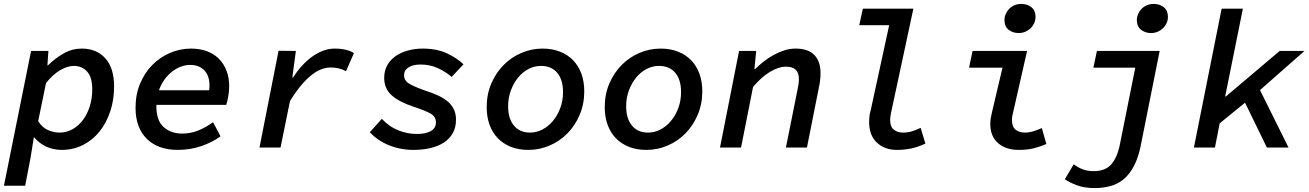

<svg xmlns="http://www.w3.org/2000/svg" viewBox="-34 -750 6654 976"><path d="M-14 194 124 -491H212L207 -418H210Q248 -455 290.5 -479Q333 -503 382 -503Q457 -503 501.5 -453.5Q546 -404 546 -310Q546 -243 526.5 -184Q507 -125 472 -81.5Q437 -38 388 -13Q339 12 279 12Q236 12 199.5 -5.5Q163 -23 140 -52H138L122 48L94 194ZM269 -76Q304 -76 334.5 -93Q365 -110 387.5 -140Q410 -170 422.5 -210Q435 -250 435 -296Q435 -357 409 -386Q383 -415 341 -415Q309 -415 271.5 -393Q234 -371 200 -328L160 -134Q180 -102 209.5 -89Q239 -76 269 -76Z M869 12Q821 12 782 -1.5Q743 -15 714.5 -42Q686 -69 670.5 -109Q655 -149 655 -203Q655 -269 678 -324.5Q701 -380 740 -419.5Q779 -459 830 -481Q881 -503 937 -503Q983 -503 1019.5 -489Q1056 -475 1080.5 -449.5Q1105 -424 1118 -389Q1131 -354 1131 -312Q1131 -283 1125.5 -255.5Q1120 -228 1116 -217H761V-208Q761 -137 798 -104Q835 -71 892 -71Q937 -71 976 -87.5Q1015 -104 1049 -129L1087 -57Q1046 -27 990 -7.5Q934 12 869 12ZM933 -420Q910 -420 886.5 -411.5Q863 -403 841.5 -386.5Q820 -370 802.5 -346Q785 -322 774 -291H1029Q1030 -297 1030.5 -303Q1031 -309 1031 -315Q1031 -365 1004.5 -392.5Q978 -420 933 -420Z M1285 0 1382 -492 1470 -491 1452 -356H1456Q1476 -388 1500.5 -415Q1525 -442 1552 -461.5Q1579 -481 1608 -492Q1637 -503 1667 -503Q1699 -503 1724 -497Q1749 -491 1765 -480L1725 -388Q1691 -407 1647 -407Q1593 -407 1540 -360.5Q1487 -314 1440 -236L1392 0Z M2068 12Q2001 12 1942.5 -12Q1884 -36 1846 -78L1907 -146Q1944 -106 1990.5 -87.5Q2037 -69 2086 -69Q2129 -69 2155.5 -83.5Q2182 -98 2182 -128Q2182 -157 2155 -172.5Q2128 -188 2070 -207Q1994 -232 1956.5 -266Q1919 -300 1919 -354Q1919 -391 1935 -419Q1951 -447 1978 -465.5Q2005 -484 2040.5 -493.5Q2076 -503 2115 -503Q2187 -503 2238 -479Q2289 -455 2322 -423L2262 -359Q2232 -385 2192 -403.5Q2152 -422 2104 -422Q2065 -422 2042.5 -407.5Q2020 -393 2020 -367Q2020 -340 2047 -324Q2074 -308 2132 -288Q2166 -277 2194 -264Q2222 -251 2242 -234Q2262 -217 2273 -194.5Q2284 -172 2284 -142Q2284 -101 2267 -72Q2250 -43 2221 -24.5Q2192 -6 2152.5 3Q2113 12 2068 12Z M2652 12Q2602 12 2563 -3.5Q2524 -19 2496.5 -47.5Q2469 -76 2454.5 -116Q2440 -156 2440 -205Q2440 -271 2463.5 -325.5Q2487 -380 2526 -419.5Q2565 -459 2616.5 -481Q2668 -503 2724 -503Q2773 -503 2812.5 -487.5Q2852 -472 2879.5 -443.5Q2907 -415 2921.5 -375Q2936 -335 2936 -286Q2936 -221 2912.5 -166Q2889 -111 2850 -71.5Q2811 -32 2759.5 -10Q2708 12 2652 12ZM2660 -76Q2693 -76 2723 -91.5Q2753 -107 2776.5 -135Q2800 -163 2814 -200.5Q2828 -238 2828 -282Q2828 -345 2798.5 -380Q2769 -415 2716 -415Q2683 -415 2653 -399.5Q2623 -384 2600 -356Q2577 -328 2563 -290.5Q2549 -253 2549 -210Q2549 -147 2578.5 -111.5Q2608 -76 2660 -76Z M3252 12Q3202 12 3163 -3.5Q3124 -19 3096.5 -47.5Q3069 -76 3054.5 -116Q3040 -156 3040 -205Q3040 -271 3063.5 -325.5Q3087 -380 3126 -419.5Q3165 -459 3216.5 -481Q3268 -503 3324 -503Q3373 -503 3412.5 -487.5Q3452 -472 3479.5 -443.5Q3507 -415 3521.5 -375Q3536 -335 3536 -286Q3536 -221 3512.5 -166Q3489 -111 3450 -71.5Q3411 -32 3359.5 -10Q3308 12 3252 12ZM3260 -76Q3293 -76 3323 -91.5Q3353 -107 3376.5 -135Q3400 -163 3414 -200.5Q3428 -238 3428 -282Q3428 -345 3398.5 -380Q3369 -415 3316 -415Q3283 -415 3253 -399.5Q3223 -384 3200 -356Q3177 -328 3163 -290.5Q3149 -253 3149 -210Q3149 -147 3178.5 -111.5Q3208 -76 3260 -76Z M3626 0 3723 -491H3810L3801 -399H3805Q3825 -419 3848.5 -437.5Q3872 -456 3898.5 -470.5Q3925 -485 3953 -494Q3981 -503 4010 -503Q4074 -503 4105.5 -470.5Q4137 -438 4137 -379Q4137 -341 4128 -302L4068 0H3961L4019 -289Q4023 -306 4025 -320.5Q4027 -335 4027 -349Q4027 -411 3963 -411Q3923 -411 3879.5 -384.5Q3836 -358 3794 -308L3733 0Z M4525 12Q4463 12 4423.5 -25Q4384 -62 4384 -131Q4384 -144 4385.5 -158Q4387 -172 4392 -189L4486 -622H4334L4352 -706H4609L4496 -179Q4494 -170 4492.5 -160Q4491 -150 4491 -138Q4491 -106 4509.5 -91Q4528 -76 4557 -76Q4580 -76 4600 -82Q4620 -88 4646 -100L4670 -20Q4634 -3 4599 4.5Q4564 12 4525 12Z M5144 12Q5079 12 5039.5 -22.5Q5000 -57 5000 -120Q5000 -134 5002 -147.5Q5004 -161 5008 -177L5062 -406H4892L4910 -491H5187L5114 -170Q5110 -157 5110 -141Q5110 -106 5128.5 -91Q5147 -76 5176 -76Q5197 -76 5217 -82Q5237 -88 5262 -99L5285 -18Q5253 -4 5220.5 4Q5188 12 5144 12ZM5144 -582Q5115 -582 5093.5 -598.5Q5072 -615 5072 -648Q5072 -664 5078.5 -679Q5085 -694 5096.5 -705.5Q5108 -717 5123.5 -723.5Q5139 -730 5157 -730Q5189 -730 5209.5 -713Q5230 -696 5230 -664Q5230 -647 5223 -632Q5216 -617 5204.5 -606Q5193 -595 5177.5 -588.5Q5162 -582 5144 -582Z M5530 206Q5479 206 5441 192Q5403 178 5379 161L5424 85Q5445 101 5469.5 110.5Q5494 120 5526 120Q5583 120 5613.5 87Q5644 54 5658 -12L5737 -406H5524L5542 -491H5861L5764 -6Q5743 97 5688.5 151.5Q5634 206 5530 206ZM5817 -582Q5788 -582 5766.5 -598.5Q5745 -615 5745 -648Q5745 -664 5751.5 -679Q5758 -694 5769.5 -705.5Q5781 -717 5796.5 -723.5Q5812 -730 5830 -730Q5862 -730 5882.5 -713Q5903 -696 5903 -664Q5903 -647 5896 -632Q5889 -617 5877.5 -606Q5866 -595 5850.5 -588.5Q5835 -582 5817 -582Z M6035 0 6176 -706H6284L6194 -260H6198L6471 -491H6597L6371 -292L6516 0H6406L6295 -228L6166 -123L6142 0Z"/></svg>

Font: Source Code Pro Semibold
Style: Italic
Weight: 600
Italic angle: -11°
Monospace: yes
Designer: Paul D. Hunt, Teo Tuominen
Foundry: Adobe Systems Incorporated
Version: Version 1.050;PS 1.000;hotconv 16.6.51;makeotf.lib2.5.65220